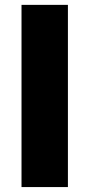

<svg xmlns="http://www.w3.org/2000/svg" viewBox="-20 -760 363 780"><path d="M67.4 0Q114.3 0 255.9 0Q255.9 -184.6 255.9 -740.2Q209 -740.2 67.4 -740.2Q67.4 -693.4 67.4 -554.7Q67.4 -416 67.4 0Z"/></svg>

Font: Avakin
Style: Bold
Weight: 700
Designer: Herb Lubalin, Tom Carnase, Ed Benguiat, Adobe Type Staff
Version: Version 1.0